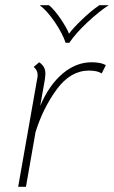

<svg xmlns="http://www.w3.org/2000/svg" viewBox="-20 -720 439 740"><path d="M388 -469 372 -437Q355 -448 323 -448Q252 -448 199 -376Q146 -304 117 -211L80 0H50L124 -420Q125 -424 125 -432Q125 -449 110 -462L131 -480Q144 -471 149.5 -460.5Q155 -450 155 -435Q155 -430 153 -414L135 -312Q169 -392 221 -436Q273 -480 333 -480Q369 -480 388 -469ZM133 -700H169Q192 -680 215 -645.5Q238 -611 246 -590Q260 -610 296 -644.5Q332 -679 363 -700H399Q362 -676 317 -634Q272 -592 247 -555H233Q220 -593 190.5 -636Q161 -679 133 -700Z"/></svg>

Font: KoHo ExtraLight
Style: Italic
Weight: 275
Italic angle: -10°
Version: Version 1.000; ttfautohint (v1.6)